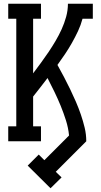

<svg xmlns="http://www.w3.org/2000/svg" viewBox="-20 -755 540 1026"><path d="M250 251 128 130 187 71 217 101 349 -31Q345 -72 332.5 -111.5Q320 -151 304.5 -189Q289 -227 271 -264Q253 -301 234 -338Q215 -313 195.5 -288Q176 -263 157 -239V-80H199V0H24V-80H67V-655H24V-735H199V-655H157V-363Q178 -391 199 -419.5Q220 -448 239.5 -477Q259 -506 277 -536.5Q295 -567 309.5 -599Q324 -631 333.5 -665.5Q343 -700 343 -735H476V-655H421Q412 -621 397 -589Q382 -557 364.5 -526Q347 -495 327.5 -466Q308 -437 287 -408Q305 -376 322 -343.5Q339 -311 355 -278Q371 -245 385.5 -211.5Q400 -178 412 -143Q424 -108 432.5 -72.5Q441 -37 441 0L278 163L309 193Z"/></svg>

Font: Iosevka Curly Slab Medium
Style: Regular
Weight: 500
Monospace: yes
Designer: Belleve Invis
Foundry: Belleve Invis
Version: Version 22.1.2; ttfautohint (v1.8.4)